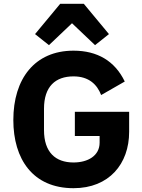

<svg xmlns="http://www.w3.org/2000/svg" viewBox="-20 -976 748 1008"><path d="M420 -956H296L164 -797L237 -739L358 -854L479 -739L552 -797ZM366 12C553 12 658 -116 658 -284V-389H373V-262H503V-227C503 -158 441 -123 366 -123C271 -123 211 -177 211 -293V-405C211 -522 271 -575 366 -575C447 -575 490 -532 511 -477L635 -548C583 -656 491 -710 366 -710C162 -710 50 -562 50 -346C50 -141 152 12 366 12Z"/></svg>

Font: Braiins Sans
Style: Bold
Weight: 700
Designer: Mike Abbink, Paul van der Laan, Pieter van Rosmalen, Jiri Chlebus, Lubos Buracinsky
Foundry: Bold Monday, Sudetype
Version: Version 1.000;hotconv 1.0.109;makeotfexe 2.5.65596